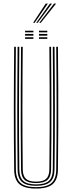

<svg xmlns="http://www.w3.org/2000/svg" viewBox="-20 -1066 410 1091"><path d="M185 5.5Q119 5.5 90.1 -19.8Q61.2 -45 60.5 -102.8Q59.5 -188.8 59 -275.2Q58.5 -361.8 58.6 -449Q58.8 -536.2 59.2 -624Q59.8 -711.8 60.5 -800H70.2Q69.5 -713.8 68.9 -627.1Q68.2 -540.5 68.2 -453.6Q68.2 -366.8 68.8 -279.2Q69.2 -191.8 70.2 -103Q71 -48 98.2 -25.2Q125.5 -2.5 185 -2.5Q244.5 -2.5 271.6 -25.2Q298.8 -48 299.5 -103Q300.8 -189 301.1 -275.5Q301.5 -362 301.5 -449.1Q301.5 -536.2 300.9 -624.1Q300.2 -712 299.5 -800H309.2Q310.5 -682.2 311 -566.9Q311.5 -451.5 311.1 -336.1Q310.8 -220.8 309.2 -102.8Q308.5 -45 279.6 -19.8Q250.8 5.5 185 5.5ZM185 -10.2Q130.8 -10.2 105.6 -31.4Q80.5 -52.5 80 -103.2Q79 -189.2 78.5 -275.9Q78 -362.5 78.1 -449.4Q78.2 -536.2 78.8 -624Q79.2 -711.8 80 -800H89.8Q89 -713.2 88.5 -626.6Q88 -540 87.9 -453.1Q87.8 -366.2 88.2 -278.9Q88.8 -191.5 89.8 -103.2Q90.2 -57 112.8 -37.6Q135.2 -18.2 185 -18.2Q234.5 -18.2 257 -37.6Q279.5 -57 280 -103.2Q281.2 -189.2 281.6 -275.9Q282 -362.5 281.9 -449.5Q281.8 -536.5 281.2 -624.1Q280.8 -711.8 280 -800H289.8Q290.5 -712 291.1 -625.2Q291.8 -538.5 291.8 -452Q291.8 -365.5 291.4 -278.5Q291 -191.5 289.8 -103.2Q289.2 -52.5 264.1 -31.4Q239 -10.2 185 -10.2ZM185 -25.8Q139.8 -25.8 119.9 -43.9Q100 -62 99.5 -103.5Q98 -219 97.8 -334.2Q97.5 -449.5 98 -565.8Q98.5 -682 99.5 -800H109.2Q108.5 -713.5 108 -626.5Q107.5 -539.5 107.4 -452.2Q107.2 -365 107.8 -277.8Q108.2 -190.5 109.2 -103.5Q109.8 -66.5 127.2 -50.1Q144.8 -33.8 185 -33.8Q225.2 -33.8 242.6 -50.1Q260 -66.5 260.5 -103.5Q262 -219.2 262.2 -334.5Q262.5 -449.8 262 -565.9Q261.5 -682 260.5 -800H270.2Q271 -712.2 271.5 -624.9Q272 -537.5 272.1 -450.6Q272.2 -363.8 271.9 -277Q271.5 -190.2 270.2 -103.5Q269.8 -61.8 249.8 -43.8Q229.8 -25.8 185 -25.8ZM201.5 -882.2V-891.5H248.8V-882.2ZM122.5 -845V-854.2H169.8V-845ZM122.5 -863.5V-873H169.8V-863.5ZM122.5 -882.2V-891.5H169.8V-882.2ZM201.5 -845V-854.2H248.8V-845ZM201.5 -863.5V-873H248.8V-863.5ZM168.2 -936.5 239.8 -1045.5H251.8L177 -936.5ZM203 -936.5 287 -1045.5H298.8L211.8 -936.5ZM185.8 -936.5 263.5 -1045.5H275.2L194.2 -936.5Z"/></svg>

Font: Big Shoulders Inline Text Thin ExtraLight
Style: Regular
Weight: 250
Version: Version 2.002